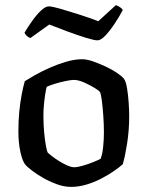

<svg xmlns="http://www.w3.org/2000/svg" viewBox="-20 -732 578 752"><path d="M258 0Q231 0 202.5 -10.5Q174 -21 148.5 -35.5Q123 -50 104.5 -64.5Q86 -79 80 -86Q68 -100 60 -136.5Q52 -173 52 -218Q52 -258 55.5 -294.5Q59 -331 65 -362Q71 -393 77 -414Q91 -423 116.5 -437.5Q142 -452 173.5 -466Q205 -480 238.5 -490Q272 -500 302 -500Q320 -500 344.5 -491.5Q369 -483 394.5 -471Q420 -459 439 -446Q458 -433 465 -424Q473 -414 477.5 -387Q482 -360 484 -329.5Q486 -299 486 -277Q486 -222 478 -171Q470 -120 461 -89Q449 -78 427.5 -63Q406 -48 378.5 -33.5Q351 -19 320 -9.5Q289 0 258 0ZM270 -77Q284 -77 306 -83.5Q328 -90 347.5 -98Q367 -106 374 -110Q381 -127 384 -156.5Q387 -186 387 -212Q387 -245 384.5 -280Q382 -315 378.5 -341Q375 -367 371 -372Q368 -377 350 -388Q332 -399 309.5 -409Q287 -419 269 -419Q258 -419 236.5 -414.5Q215 -410 194 -403.5Q173 -397 163 -392Q160 -382 157 -362.5Q154 -343 152 -321Q150 -299 150 -280Q150 -244 153 -212.5Q156 -181 160 -160Q164 -139 167 -134Q170 -131 182 -121.5Q194 -112 210 -102Q226 -92 242.5 -84.5Q259 -77 270 -77ZM362 -574Q349 -574 316.5 -584Q284 -594 245 -608.5Q206 -623 173 -636L99 -583Q93 -585 86.5 -590Q80 -595 76 -604Q89 -626 106 -650Q123 -674 140.5 -690.5Q158 -707 171 -707Q184 -707 217 -697.5Q250 -688 290.5 -675Q331 -662 365 -649L434 -712Q444 -708 451 -703Q458 -698 461 -693Q448 -668 429.5 -640Q411 -612 393 -593Q375 -574 362 -574Z"/></svg>

Font: Texturina Medium 12pt Medium
Style: Regular
Weight: 500
Version: Version 1.002